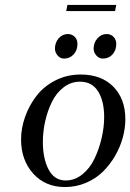

<svg xmlns="http://www.w3.org/2000/svg" viewBox="-20 -756 531 783"><path d="M65.9 -187Q65.9 -233.4 82.5 -280Q99.1 -326.7 128.9 -365.2Q158.7 -403.8 205.8 -428Q252.9 -452.1 309.1 -452.1Q393.6 -452.1 442.4 -402.3Q491.2 -352.5 491.2 -270Q491.2 -233.4 480.7 -194.8Q470.2 -156.2 449.2 -120.1Q428.2 -84 399.4 -55.7Q370.6 -27.3 330.3 -10.3Q290 6.8 245.1 6.8Q164.6 6.8 115.2 -48.3Q65.9 -103.5 65.9 -187ZM154.8 -176.8Q154.8 -109.4 178.2 -64.7Q201.7 -20 248 -20Q285.2 -20 316.2 -45.2Q347.2 -70.3 365.7 -109.6Q384.3 -148.9 394.5 -193.1Q404.8 -237.3 404.8 -278.8Q404.8 -344.2 379.9 -383.5Q355 -422.9 306.2 -422.9Q269.5 -422.9 239.7 -400.1Q210 -377.4 191.9 -340.8Q173.8 -304.2 164.3 -261.7Q154.8 -219.2 154.8 -176.8ZM204.1 -558.1Q204.1 -582 219.2 -599.6Q234.4 -617.2 256.8 -617.2Q272.9 -617.2 284.4 -606.2Q295.9 -595.2 295.9 -576.2Q295.9 -551.8 280.5 -534.4Q265.1 -517.1 241.2 -517.1Q225.6 -517.1 214.8 -529.8Q204.1 -542.5 204.1 -558.1ZM250 -710.9 254.9 -735.8H454.1L449.2 -710.9ZM361.8 -558.1Q361.8 -581.5 377.2 -599.4Q392.6 -617.2 415 -617.2Q431.2 -617.2 442.6 -606.2Q454.1 -595.2 454.1 -576.2Q454.1 -551.3 439 -534.2Q423.8 -517.1 399.9 -517.1Q383.8 -517.1 372.8 -529.8Q361.8 -542.5 361.8 -558.1Z"/></svg>

Font: Dehuti
Style: Bold-Italic
Weight: 700
Version: Version 1.2